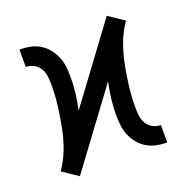

<svg xmlns="http://www.w3.org/2000/svg" viewBox="-102 -622 704 724"><g transform="rotate(-20 250.0 -260.0)"><path d="M99 7 68 -14 37 -35Q61 -69 75.5 -108.5Q90 -148 98 -189Q106 -230 111 -271.5Q116 -313 116 -355Q116 -372 114 -388.5Q112 -405 103.5 -419.5Q95 -434 80 -442Q65 -450 48 -450V-520Q69 -520 89.5 -516Q110 -512 128 -501.5Q146 -491 159.5 -474.5Q173 -458 181 -439Q189 -420 191.5 -399Q194 -378 194 -357Q194 -324 190 -291.5Q186 -259 179 -227L401 -527L432 -506L463 -485Q439 -451 424.5 -411.5Q410 -372 402 -331Q394 -290 389 -248.5Q384 -207 384 -165Q384 -148 386 -131.5Q388 -115 396.5 -100.5Q405 -86 420 -78Q435 -70 452 -70V0Q431 0 410.5 -4Q390 -8 372 -18.5Q354 -29 340.5 -45.5Q327 -62 319 -81Q311 -100 308.5 -121Q306 -142 306 -163Q306 -196 310 -228.5Q314 -261 321 -293Z"/></g></svg>

Font: Iosevka www.saffi
Style: Regular
Weight: 400
Monospace: yes
Designer: Belleve Invis
Foundry: Belleve Invis
Version: Version 22.0.2; ttfautohint (v1.8.3)